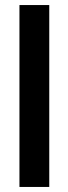

<svg xmlns="http://www.w3.org/2000/svg" viewBox="-20 -740 271 760"><path d="M57 0V-720H175V0Z"/></svg>

Font: Instrument Sans Condensed SemiBold
Style: Regular
Weight: 600
Width: 3
Designer: Rodrigo Fuenzalida
Foundry: fragTYPE
Version: Version 1.000;gftools[0.9.28]